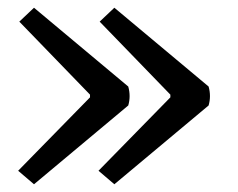

<svg xmlns="http://www.w3.org/2000/svg" viewBox="-20 -494 615 497"><path d="M213 -249 30 -438 68 -474 312 -270Q319 -245 312 -221L68 -17L27 -52L213 -242ZM421 -249 238 -438 276 -474 520 -270Q527 -245 520 -221L276 -17L235 -52L421 -242Z"/></svg>

Font: Karma Medium
Style: Regular
Weight: 500
Designer: Joana Correia
Foundry: Indian Type Foundry
Version: Version 1.202;PS 1.0;hotconv 1.0.78;makeotf.lib2.5.61930; tt